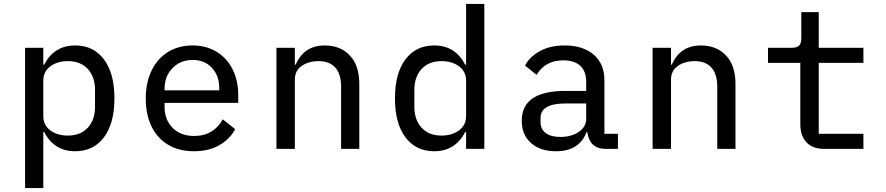

<svg xmlns="http://www.w3.org/2000/svg" viewBox="-20 -760 4520 980"><path d="M108 -516H201V-430H206Q256 -528 364 -528Q457 -528 510.5 -457Q564 -386 564 -258Q564 -130 510.5 -59Q457 12 364 12Q256 12 206 -86H201V200H108ZM326 -68Q391 -68 428 -108Q465 -148 465 -215V-301Q465 -368 428 -408Q391 -448 326 -448Q273 -448 237 -421.5Q201 -395 201 -348V-168Q201 -121 237 -94.5Q273 -68 326 -68Z M724 -257Q724 -339 754 -400.5Q784 -462 838 -495Q892 -528 963 -528Q1033 -528 1086 -495.5Q1139 -463 1167.5 -405.5Q1196 -348 1196 -274V-235H820V-214Q820 -149 861 -107.5Q902 -66 971 -66Q1021 -66 1058.5 -88.5Q1096 -111 1117 -151L1180 -101Q1154 -50 1099.5 -19Q1045 12 970 12Q894 12 838.5 -21Q783 -54 753.5 -114.5Q724 -175 724 -257ZM1099 -299V-310Q1099 -374 1061.5 -414Q1024 -454 964 -454Q901 -454 860.5 -412.5Q820 -371 820 -307V-299Z M1391 0V-516H1485V-430H1489Q1532 -528 1637 -528Q1718 -528 1766 -476.5Q1814 -425 1814 -332V0H1721V-316Q1721 -382 1691.5 -415Q1662 -448 1606 -448Q1556 -448 1520.5 -424Q1485 -400 1485 -354V0Z M2359 -86H2354Q2304 12 2196 12Q2103 12 2049.5 -59Q1996 -130 1996 -258Q1996 -386 2049.5 -457Q2103 -528 2196 -528Q2304 -528 2354 -430H2359V-740H2452V0H2359ZM2234 -68Q2287 -68 2323 -94.5Q2359 -121 2359 -168V-348Q2359 -395 2323 -421.5Q2287 -448 2234 -448Q2169 -448 2132 -408Q2095 -368 2095 -301V-215Q2095 -148 2132 -108Q2169 -68 2234 -68Z M2978 -85H2973Q2957 -39 2918 -13.5Q2879 12 2818 12Q2738 12 2690.5 -30Q2643 -72 2643 -144Q2643 -296 2867 -296H2972V-342Q2972 -396 2942 -424Q2912 -452 2855 -452Q2763 -452 2719 -378L2660 -425Q2682 -469 2734.5 -498.5Q2787 -528 2862 -528Q2956 -528 3010.5 -481Q3065 -434 3065 -350V-77H3134V0H3073Q3029 0 3006 -22.5Q2983 -45 2978 -85ZM2840 -61Q2897 -61 2934.5 -87Q2972 -113 2972 -152V-232H2868Q2739 -232 2739 -158V-137Q2739 -100 2766 -80.5Q2793 -61 2840 -61Z M3311 0V-516H3405V-430H3409Q3452 -528 3557 -528Q3638 -528 3686 -476.5Q3734 -425 3734 -332V0H3641V-316Q3641 -382 3611.5 -415Q3582 -448 3526 -448Q3476 -448 3440.5 -424Q3405 -400 3405 -354V0Z M4065 -124V-439H3900V-516H4020Q4047 -516 4058.5 -527Q4070 -538 4070 -566V-698H4159V-516H4387V-439H4159V-77H4387V0H4188Q4127 0 4096 -34Q4065 -68 4065 -124Z"/></svg>

Font: Writer
Style: Regular
Weight: 400
Monospace: yes
Designer: Mike Abbink, Paul van der Laan, Pieter van Rosmalen
Foundry: Bold Monday
Version: Version 2.001 2020